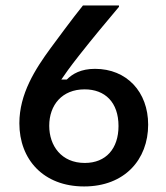

<svg xmlns="http://www.w3.org/2000/svg" viewBox="-20 -670 607 702"><path d="M287.5 11.7C435.8 11.7 521.7 -86.7 521.7 -214.2C521.7 -334.2 443.3 -418.3 327.5 -418.3C275.8 -418.3 245 -400 224.2 -379.2H204.2C214.2 -394.2 235.8 -425 270 -468.3C319.2 -530.8 369.2 -590.8 415 -645V-650H283.3C246.7 -605 182.5 -517.5 165.8 -495C108.3 -416.7 50.8 -326.7 50.8 -219.2C50.8 -87.5 138.3 11.7 287.5 11.7ZM290 -74.2C204.2 -74.2 160 -137.5 160 -210C160 -286.7 207.5 -343.3 289.2 -343.3C364.2 -343.3 413.3 -295.8 413.3 -209.2C413.3 -126.7 367.5 -74.2 290 -74.2Z"/></svg>

Font: Familjen Grotesk Medium
Style: Regular
Weight: 500
Designer: Anders Wikstroem, Jonas Baeckman, Matilda Gysing, Kristian Moeller
Foundry: Familjen STHLM AB
Version: Version 2.000